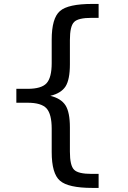

<svg xmlns="http://www.w3.org/2000/svg" viewBox="-20 -819 642 963"><path d="M443.4 123.5H474.6V53.2H440.4C395 53.2 365.2 46.4 351.6 32.2C337.4 18.1 330.6 -12.2 330.6 -58.6V-179.7C330.6 -230.5 323.2 -267.6 308.6 -290.5C293.9 -313.5 268.6 -329.6 232.4 -338.4C268.6 -346.7 294.4 -363.3 308.6 -385.3C323.2 -408.2 330.6 -445.3 330.6 -496.6V-617.7C330.6 -664.1 337.4 -694.3 351.6 -708.5C365.2 -722.7 395 -729.5 440.4 -729.5H474.6V-799.3H443.4C362.3 -799.3 308.1 -787.6 280.8 -763.7C252.9 -739.7 239.3 -691.4 239.3 -619.6V-502.4C239.3 -453.6 230.5 -419.9 213.4 -401.4C196.3 -382.8 164.6 -373.5 118.7 -373.5H62V-303.7H118.7C164.1 -303.7 195.8 -294.4 213.4 -275.4C230.5 -256.3 239.3 -222.7 239.3 -173.3V-56.6C239.3 15.1 252.9 63.5 280.8 87.4C308.1 111.3 362.3 123.5 443.4 123.5Z"/></svg>

Font: Hack
Style: Regular
Weight: 400
Monospace: yes
Designer: Christopher Simpkins
Foundry: Christopher Simpkins
Version: Version 2.010